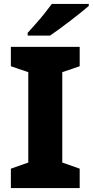

<svg xmlns="http://www.w3.org/2000/svg" viewBox="-20 -951 469 971"><path d="M383 0H35V-98L123 -129V-586L35 -616V-714H383V-616L295 -586V-129L383 -98ZM429 -921Q413 -907 388 -887Q363 -867 334.5 -845Q306 -823 279 -803.5Q252 -784 233 -771H120V-785Q136 -803 159 -828.5Q182 -854 204 -881.5Q226 -909 242 -931H429Z"/></svg>

Font: Noto Sans Thai Looped ExtraBold
Style: Regular
Weight: 800
Designer: Sasikarn Vongin, Ben Mitchell
Foundry: The Fontpad Ltd
Version: Version 1.001; ttfautohint (v1.8.4.7-5d5b)